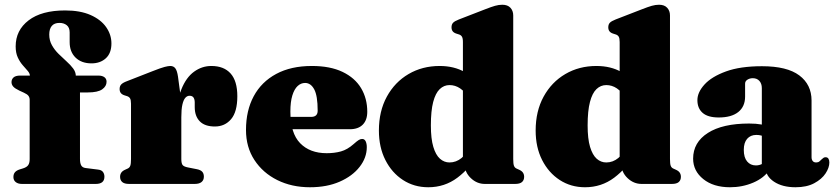

<svg xmlns="http://www.w3.org/2000/svg" viewBox="-20 -775 3514 809"><path d="M317 -105.5Q317 -87.5 322.2 -78Q327.5 -68.5 341 -67L392.5 -60.5Q407.5 -59 413.8 -50.5Q420 -42 420 -30.5Q420 0 383.5 0H72.5Q56 0 46.2 -7.8Q36.5 -15.5 36.5 -29Q36.5 -41.5 43 -49.2Q49.5 -57 64 -61.5L77 -65.5Q93 -70.5 99 -79.5Q105 -88.5 105 -104.5V-354.5Q105 -364 100 -371Q95 -378 80.5 -384.5L62 -393Q43 -402 35.8 -410.2Q28.5 -418.5 28.5 -429Q28.5 -441 37.2 -448.8Q46 -456.5 64.5 -456.5H149L106 -440.5V-455.5Q106 -465.5 97 -476Q88 -486.5 76 -500Q64 -513.5 55 -532.8Q46 -552 46 -579.5Q46 -647.5 100.5 -689.2Q155 -731 254.5 -731Q318 -731 361.5 -711.8Q405 -692.5 427.2 -660.8Q449.5 -629 449.5 -592Q449.5 -551 426 -529.5Q402.5 -508 365.5 -508Q323.5 -508 298.5 -532.2Q273.5 -556.5 273.5 -597.5V-638.5Q273.5 -659 261.2 -668.8Q249 -678.5 230.5 -678.5Q209 -678.5 198.2 -665.8Q187.5 -653 187.5 -629.5Q187.5 -604.5 198.8 -584.5Q210 -564.5 226.8 -548Q243.5 -531.5 260.2 -516.5Q277 -501.5 288.2 -486.5Q299.5 -471.5 299.5 -454.5V-427L277.5 -456.5H395Q410.5 -456.5 419.8 -449.8Q429 -443 429 -430.5Q429 -411.5 410.5 -398.5Q392 -385.5 349.5 -385.5H317Z M724.5 -273Q724.5 -349.5 744.5 -399.2Q764.5 -449 797.8 -473Q831 -497 870.5 -497Q923.5 -497 951.8 -465.2Q980 -433.5 980 -369.5Q980 -304 953.8 -273Q927.5 -242 885.5 -242Q843 -242 821.8 -263.8Q800.5 -285.5 800.5 -324V-345Q800 -358 794.8 -364.8Q789.5 -371.5 778.5 -371.5Q768.5 -371.5 760.8 -362.8Q753 -354 748.5 -334.2Q744 -314.5 744 -281ZM730 -452 744 -347.5V-105Q744 -87.5 749 -80.2Q754 -73 772 -69.5L810 -62Q825 -59 832 -51.5Q839 -44 839 -30.5Q839 -16 829.2 -8Q819.5 0 800.5 0H524Q504 0 495 -8Q486 -16 486 -30Q486 -40 491 -47.5Q496 -55 507.5 -60L518.5 -65Q526 -68.5 529 -76.8Q532 -85 532 -105V-338Q532 -354 527.8 -360.8Q523.5 -367.5 515 -370L504 -373.5Q493.5 -377 488.8 -383.5Q484 -390 484 -400Q484 -412 490.8 -419.2Q497.5 -426.5 515 -433L622.5 -475Q658 -489 673.5 -493Q689 -497 697.5 -497Q711.5 -497 719 -486.8Q726.5 -476.5 730 -452Z M1527.5 -304Q1527.5 -269 1508.5 -249.8Q1489.5 -230.5 1454 -230.5H1157.5V-282.5H1291Q1318.5 -282.5 1318.5 -308.5Q1318.5 -371.5 1304 -398.5Q1289.5 -425.5 1265.5 -425.5Q1248 -425.5 1234 -412.5Q1220 -399.5 1211.8 -372.8Q1203.5 -346 1203.5 -305Q1203.5 -214 1244.5 -171.8Q1285.5 -129.5 1356.5 -129.5Q1389.5 -129.5 1416.5 -137Q1443.5 -144.5 1469.5 -167.5Q1484 -180.5 1491.5 -185Q1499 -189.5 1506 -189.5Q1516 -189.5 1520.8 -179.5Q1525.5 -169.5 1525.5 -155Q1525.5 -110.5 1495.2 -71.8Q1465 -33 1411.2 -9.5Q1357.5 14 1286 14Q1209.5 14 1148.5 -16.2Q1087.5 -46.5 1052 -100.8Q1016.5 -155 1016.5 -227.5Q1016.5 -309 1049 -369.5Q1081.5 -430 1143.8 -463.5Q1206 -497 1294 -497Q1371.5 -497 1423.5 -472Q1475.5 -447 1501.5 -403.5Q1527.5 -360 1527.5 -304Z M1938 -88.5 1930.5 -89V-598Q1930.5 -614 1926.2 -620.8Q1922 -627.5 1913.5 -630L1902.5 -633.5Q1892 -637 1887.2 -643.5Q1882.5 -650 1882.5 -660Q1882.5 -672 1889 -679Q1895.5 -686 1913.5 -693L2024.5 -736Q2050 -746 2065.8 -750.5Q2081.5 -755 2096.5 -755Q2119 -755 2130.8 -742.2Q2142.5 -729.5 2142.5 -710V-105Q2142.5 -85 2145.5 -76.8Q2148.5 -68.5 2156 -65L2167 -60Q2178.5 -55 2183.5 -47.5Q2188.5 -40 2188.5 -30Q2188.5 -16 2179.5 -8Q2170.5 0 2150.5 0H2023Q1989.5 0 1963.8 -24.5Q1938 -49 1938 -82.5ZM1576.5 -225Q1576.5 -306.5 1610 -367.8Q1643.5 -429 1701.5 -463Q1759.5 -497 1832.5 -497Q1893.5 -497 1938.5 -471.2Q1983.5 -445.5 2016.5 -393L1962 -356Q1939 -389 1918.5 -402.8Q1898 -416.5 1874 -416.5Q1850.5 -416.5 1832.8 -399.5Q1815 -382.5 1805.2 -345.2Q1795.5 -308 1795.5 -246.5Q1795.5 -190.5 1805.8 -156.2Q1816 -122 1833.8 -106.2Q1851.5 -90.5 1874 -90.5Q1902 -90.5 1924.8 -109.2Q1947.5 -128 1968 -170L2003.5 -136Q1961 -66.5 1907.2 -26.2Q1853.5 14 1784.5 14Q1725 14 1678 -16.5Q1631 -47 1603.8 -100.8Q1576.5 -154.5 1576.5 -225Z M2598.5 -88.5 2591 -89V-598Q2591 -614 2586.8 -620.8Q2582.5 -627.5 2574 -630L2563 -633.5Q2552.5 -637 2547.8 -643.5Q2543 -650 2543 -660Q2543 -672 2549.5 -679Q2556 -686 2574 -693L2685 -736Q2710.5 -746 2726.2 -750.5Q2742 -755 2757 -755Q2779.5 -755 2791.2 -742.2Q2803 -729.5 2803 -710V-105Q2803 -85 2806 -76.8Q2809 -68.5 2816.5 -65L2827.5 -60Q2839 -55 2844 -47.5Q2849 -40 2849 -30Q2849 -16 2840 -8Q2831 0 2811 0H2683.5Q2650 0 2624.2 -24.5Q2598.5 -49 2598.5 -82.5ZM2237 -225Q2237 -306.5 2270.5 -367.8Q2304 -429 2362 -463Q2420 -497 2493 -497Q2554 -497 2599 -471.2Q2644 -445.5 2677 -393L2622.5 -356Q2599.5 -389 2579 -402.8Q2558.5 -416.5 2534.5 -416.5Q2511 -416.5 2493.2 -399.5Q2475.5 -382.5 2465.8 -345.2Q2456 -308 2456 -246.5Q2456 -190.5 2466.2 -156.2Q2476.5 -122 2494.2 -106.2Q2512 -90.5 2534.5 -90.5Q2562.5 -90.5 2585.2 -109.2Q2608 -128 2628.5 -170L2664 -136Q2621.5 -66.5 2567.8 -26.2Q2514 14 2445 14Q2385.5 14 2338.5 -16.5Q2291.5 -47 2264.2 -100.8Q2237 -154.5 2237 -225Z M3206 -68.5V-80L3190 -80.5V-403.5Q3190 -422.5 3179.8 -434Q3169.5 -445.5 3152 -445.5Q3139 -445.5 3129.2 -439.2Q3119.5 -433 3119.5 -422.5V-368Q3119.5 -326 3090.8 -303Q3062 -280 3008.5 -280Q2963 -280 2940.8 -299.2Q2918.5 -318.5 2918.5 -353Q2918.5 -386 2948.5 -419Q2978.5 -452 3038.8 -474Q3099 -496 3190.5 -496Q3296.5 -496 3348 -457.2Q3399.5 -418.5 3399.5 -351.5V-112.5Q3399.5 -103 3404.2 -96.8Q3409 -90.5 3419 -90.5Q3427.5 -90.5 3432.8 -95Q3438 -99.5 3442.5 -104Q3446 -107.5 3449.8 -110Q3453.5 -112.5 3458.5 -112.5Q3467 -112.5 3470.8 -106.2Q3474.5 -100 3474.5 -90.5Q3474.5 -68.5 3458.5 -44.2Q3442.5 -20 3410.8 -3Q3379 14 3332 14Q3276.5 14 3241.2 -9.5Q3206 -33 3206 -68.5ZM2900.5 -106.5Q2900.5 -175 2962.5 -214.8Q3024.5 -254.5 3136.5 -254.5Q3166 -254.5 3188 -250.5Q3210 -246.5 3224 -239L3207 -195.5Q3196.5 -201.5 3187.2 -204Q3178 -206.5 3167 -206.5Q3142.5 -206.5 3128.2 -190.2Q3114 -174 3114 -143.5Q3114 -111.5 3128 -94.8Q3142 -78 3165 -78Q3179.5 -78 3192.2 -84.8Q3205 -91.5 3211.5 -100.5L3223.5 -60.5Q3199.5 -25 3153.8 -5.5Q3108 14 3056 14Q2986 14 2943.2 -20.5Q2900.5 -55 2900.5 -106.5Z"/></svg>

Font: Fraunces
Style: Regular
Weight: 900
Version: Version 1.000;[b76b70a41]